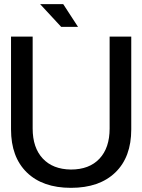

<svg xmlns="http://www.w3.org/2000/svg" viewBox="-20 -890 684 923"><path d="M33 -714H137V-272Q137 -180 185.5 -128Q234 -76 321 -75Q409 -75 458 -127Q507 -179 507 -272V-714H611V-268Q611 -135 534.5 -61Q458 13 321 13Q185 13 109 -61Q33 -135 33 -268ZM274 -761 173 -870H284L355 -761Z"/></svg>

Font: Non Bureau
Style: Regular
Weight: 400
Designer: Jona Saucedo
Foundry: Non Foundry
Version: Version 1.000; ttfautohint (v1.8.4)